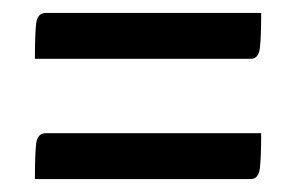

<svg xmlns="http://www.w3.org/2000/svg" viewBox="-20 -430 458 297"><path d="M34 -339Q34 -378 36 -394Q38 -410 51 -410H384Q384 -373 382 -356Q380 -339 368 -339ZM34 -153Q34 -192 36 -208Q38 -224 51 -224H384Q384 -187 382 -170Q380 -153 368 -153Z"/></svg>

Font: Yanone Kaffeesatz
Style: Regular
Weight: 400
Designer: Yanone (Cyrillic: Daniel Pouzeot, Huerta Tipografica, and Cyreal)
Foundry: Yanone
Version: Version 2.003